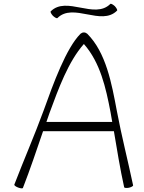

<svg xmlns="http://www.w3.org/2000/svg" viewBox="-20 -999 775 1030"><path d="M288 -902C373 -987 523 -857 608 -942C611 -945 605 -956 596 -966C586 -975 575 -981 572 -978C487 -893 337 -1023 252 -938C249 -935 255 -924 264 -914C274 -905 285 -899 288 -902ZM103 9C142 -91 176 -193 211 -295H591C608 -195 624 -94 646 5C646 9 658 11 672 8C685 5 695 -1 694 -5C666 -138 632 -270 607 -403C579 -552 549 -717 448 -818C443 -822 437 -825 430 -825C423 -825 417 -822 412 -818C335 -741 266 -551 214 -406C165 -272 108 -142 57 -9C55 -5 64 2 77 7C90 12 102 13 103 9ZM246 -394C294 -524 346 -668 430 -763C518 -663 548 -528 573 -397C576 -379 579 -362 582 -345H229C235 -361 240 -378 246 -394Z"/></svg>

Font: Nupuram Thin
Style: Regular
Weight: 100
Designer: Santhosh Thottingal (santhosh.thottingal@gmail.com)
Foundry: SMC
Version: Version 1.000